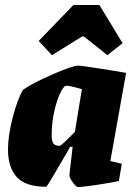

<svg xmlns="http://www.w3.org/2000/svg" viewBox="-20 -740 544 769"><path d="M422 -95 468 -84 456 -15Q424 -8 368 0.5Q312 9 292 9Q285 9 271 -10.5Q257 -30 258 -40L271 -152H261Q258 -147 254 -140Q250 -133 245 -124Q236 -109 202 -50.5Q168 8 165 8Q83 8 47.5 -30.5Q12 -69 12 -141Q12 -197 31 -270Q50 -343 72 -380Q106 -405 188 -441Q270 -477 293 -477Q305 -477 382.5 -465Q460 -453 485 -448ZM280 -212 308 -383Q252 -399 243 -396Q234 -394 220.5 -365.5Q207 -337 197 -292Q187 -247 187 -198Q187 -174 194 -165Q201 -156 219 -156Q226 -156 280 -212ZM135 -576 274 -720H378L471 -567L410 -519L316 -594H309L188 -519Z"/></svg>

Font: Grenze Black
Style: Italic
Weight: 900
Italic angle: -10°
Designer: Renata Polastri
Foundry: Omnibus-Type
Version: Version 1.002; ttfautohint (v1.8)